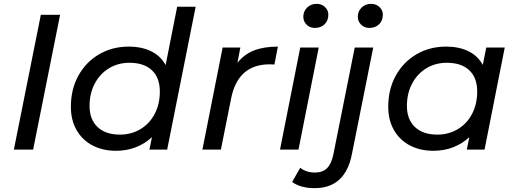

<svg xmlns="http://www.w3.org/2000/svg" viewBox="-20 -777 2680 997"><path d="M192 -700H292L152 0H52Z M996 -742 848 0H756L769 -65Q733 -31 685.5 -12.5Q638 6 582 6Q514 6 461 -21.5Q408 -49 378 -101Q348 -153 348 -223Q348 -313 387 -384Q426 -455 494.5 -495Q563 -535 648 -535Q716 -535 765.5 -510.5Q815 -486 840 -439L900 -742ZM810 -302Q810 -373 769 -412Q728 -451 652 -451Q593 -451 546 -422.5Q499 -394 472 -343Q445 -292 445 -227Q445 -157 486.5 -117.5Q528 -78 603 -78Q662 -78 709.5 -106.5Q757 -135 783.5 -186Q810 -237 810 -302Z M1423 -535 1405 -442Q1396 -443 1380 -443Q1215 -443 1180 -265L1127 0H1031L1136 -530H1228L1213 -451Q1248 -495 1299 -515Q1350 -535 1423 -535Z M1539 -530H1635L1530 0H1434ZM1555 -690Q1555 -718 1574.5 -737.5Q1594 -757 1624 -757Q1650 -757 1667.5 -740.5Q1685 -724 1685 -701Q1685 -670 1665.5 -651Q1646 -632 1615 -632Q1589 -632 1572 -649Q1555 -666 1555 -690Z M1497 168 1539 94Q1570 119 1615 119Q1655 119 1678 96.5Q1701 74 1711 25L1822 -530H1918L1807 25Q1772 200 1614 200Q1541 200 1497 168ZM1838 -690Q1838 -718 1857.5 -737.5Q1877 -757 1907 -757Q1933 -757 1950.5 -740.5Q1968 -724 1968 -701Q1968 -670 1948.5 -651Q1929 -632 1898 -632Q1872 -632 1855 -649Q1838 -666 1838 -690Z M2601 -530 2496 0H2404L2417 -65Q2381 -31 2333.5 -12.5Q2286 6 2230 6Q2162 6 2109 -21.5Q2056 -49 2026 -101Q1996 -153 1996 -223Q1996 -313 2035 -384Q2074 -455 2142.5 -495Q2211 -535 2296 -535Q2364 -535 2412.5 -511Q2461 -487 2487 -440L2505 -530ZM2458 -302Q2458 -373 2417 -412Q2376 -451 2300 -451Q2241 -451 2194 -422.5Q2147 -394 2120 -343Q2093 -292 2093 -227Q2093 -157 2134.5 -117.5Q2176 -78 2251 -78Q2310 -78 2357.5 -106.5Q2405 -135 2431.5 -186Q2458 -237 2458 -302Z"/></svg>

Font: Idrija
Style: Italic
Weight: 500
Italic angle: -11.3°
Designer: Julieta Ulanovsky
Foundry: Julieta Ulanovsky
Version: Version 7.200